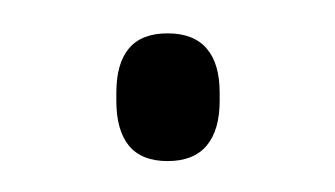

<svg xmlns="http://www.w3.org/2000/svg" viewBox="-20 -92 206 118"><path d="M83 7Q67 7 59.2 -2.5Q51.5 -12 51.5 -30V-35Q51.5 -53 59.2 -62.2Q67 -71.5 83 -71.5Q99 -71.5 107 -62.2Q115 -53 115 -35V-30Q115 -12 107 -2.5Q99 7 83 7Z"/></svg>

Font: Anek Kannada ExtraLight
Style: Regular
Weight: 250
Version: Version 1.003